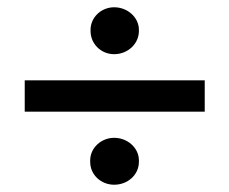

<svg xmlns="http://www.w3.org/2000/svg" viewBox="-20 -589 631 528"><path d="M294 -440C331 -440 362 -468 362 -504V-507C362 -541 331 -569 294 -569C258 -569 229 -541 229 -507V-504C229 -468 258 -440 294 -440ZM48 -282H543V-368H48ZM294 -81C331 -81 362 -108 362 -144V-148C362 -182 331 -210 294 -210C258 -210 228 -182 228 -148V-144C228 -108 258 -81 294 -81Z"/></svg>

Font: Fixel Text Medium
Style: Regular
Weight: 500
Width: 4
Designer: AlfaBravo + MacPaw
Foundry: Kyrylo Tkachov, Marchela Mozhyna, Serhii Makarenko, Maria Weinstein, Zakhar Kryvoshyya
Version: Version 1.211